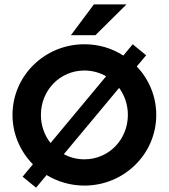

<svg xmlns="http://www.w3.org/2000/svg" viewBox="-20 -841 776 883"><path d="M306.2 -679.2H418.8L561.8 -820.8H411.8ZM145.8 22.2 194.4 -36.1C244.4 -5.6 304.2 12.5 368.1 12.5C550.7 12.5 698.6 -132.6 698.6 -312.5C698.6 -398.6 664.6 -477.1 609 -535.4L652.1 -586.8L590.3 -637.5L547.2 -585.4C495.8 -618.8 434 -637.5 368.1 -637.5C185.4 -637.5 37.5 -492.4 37.5 -312.5C37.5 -224.3 73.6 -143.8 131.2 -85.4L84 -28.5ZM212.5 -183.3C184.7 -218.1 168.1 -263.2 168.1 -312.5C168.1 -425.7 255.6 -516.7 368.1 -516.7C404.9 -516.7 438.9 -506.9 468.1 -490.3ZM368.1 -108.3C334 -108.3 302.1 -116.7 273.6 -131.9L527.8 -436.8C552.8 -402.8 568.1 -359.7 568.1 -312.5C568.1 -199.3 480.6 -108.3 368.1 -108.3Z"/></svg>

Font: Afacad
Style: Bold
Weight: 700
Designer: Kristian Moeller
Foundry: Dicotype
Version: Version 1.000